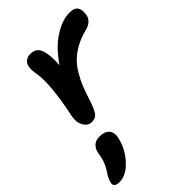

<svg xmlns="http://www.w3.org/2000/svg" viewBox="-301 -614 1077 1077"><g transform="rotate(-45 237.0 -75.5)"><path d="M118.2 12.2Q88.4 12.2 71 -17.3Q53.7 -46.9 61 -87.9Q106.4 -306.2 89.8 -397Q82.5 -437 87.9 -460.9Q91.3 -479.5 106.7 -491.2Q122.1 -502.9 143.1 -502.9Q171.4 -502.9 187.7 -488.5Q204.1 -474.1 211.2 -438.2Q218.3 -402.3 214.8 -341.8Q270 -424.3 336.9 -467.8Q403.8 -511.2 462.9 -511.2Q502.4 -511.2 514.9 -490Q527.3 -468.8 520 -431.2Q516.1 -412.6 500.5 -397.9Q484.9 -383.3 457 -377Q409.2 -364.7 371.3 -344Q333.5 -323.2 307.6 -298.1Q281.7 -272.9 260.3 -236.8Q238.8 -200.7 224.9 -166Q210.9 -131.3 195.8 -83Q176.8 -25.9 161.9 -6.8Q147 12.2 118.2 12.2ZM-11.2 359.9Q-33.2 359.9 -42.5 351.3Q-51.8 342.8 -47.9 326.2Q-43 303.7 -22 271Q-16.6 263.2 -12 255.9Q-7.3 248.5 -3.9 241Q-0.5 233.4 2.2 228Q4.9 222.7 7.3 214.8Q9.8 207 11 203.6Q12.2 200.2 13.9 191.9Q15.6 183.6 16.1 181.4Q16.6 179.2 18.3 169.9Q20 160.6 20 159.2Q25.4 131.3 43 115.2Q60.5 99.1 89.8 99.1Q129.4 99.1 148.4 119.6Q167.5 140.1 160.2 176.8Q143.1 259.8 77.1 321.8Q34.7 359.9 -11.2 359.9Z"/></g></svg>

Font: Shantell Sans Normal
Style: Italic
Weight: 600
Italic angle: -11.31°
Designer: Stephen Nixon, Anya Danilova, Shantell Martin
Foundry: Arrow Type
Version: Version 1.006;[559af2be0]